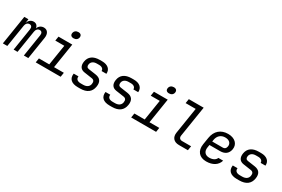

<svg xmlns="http://www.w3.org/2000/svg" viewBox="97 -1952 4605 3136"><g transform="rotate(30 2400.0 -383.5)"><path d="M16 0H100L167 -420C173 -464 201 -491 238 -491C274 -491 292 -463 285 -419L219 0H293L360 -420C366 -464 394 -491 430 -491C467 -491 485 -463 478 -419L412 0H496L562 -418C576 -502 539 -560 469 -560C418 -560 377 -529 361 -482C355 -530 325 -560 277 -560C227 -560 186 -527 172 -477H170L181 -550H103Z M974 -649C1018 -649 1049 -673 1055 -712C1061 -752 1038 -777 994 -777C950 -777 919 -752 913 -712C907 -673 930 -649 974 -649ZM636 0H1106L1119 -82H934L1008 -550H748L735 -468H905L844 -82H649Z M1433 8H1477C1604 8 1678 -48 1695 -154C1711 -250 1672 -305 1581 -318L1443 -338C1408 -343 1394 -366 1400 -404C1408 -452 1448 -482 1510 -482H1554C1609 -482 1641 -453 1638 -415H1729C1737 -503 1674 -558 1566 -558H1522C1402 -558 1327 -504 1312 -404C1299 -320 1333 -267 1407 -256L1555 -234C1598 -228 1615 -202 1607 -154C1599 -101 1556 -70 1489 -70H1445C1380 -70 1347 -100 1355 -151H1265C1250 -50 1311 8 1433 8Z M2033 8H2077C2204 8 2278 -48 2295 -154C2311 -250 2272 -305 2181 -318L2043 -338C2008 -343 1994 -366 2000 -404C2008 -452 2048 -482 2110 -482H2154C2209 -482 2241 -453 2238 -415H2329C2337 -503 2274 -558 2166 -558H2122C2002 -558 1927 -504 1912 -404C1899 -320 1933 -267 2007 -256L2155 -234C2198 -228 2215 -202 2207 -154C2199 -101 2156 -70 2089 -70H2045C1980 -70 1947 -100 1955 -151H1865C1850 -50 1911 8 2033 8Z M2774 -649C2818 -649 2849 -673 2855 -712C2861 -752 2838 -777 2794 -777C2750 -777 2719 -752 2713 -712C2707 -673 2730 -649 2774 -649ZM2436 0H2906L2919 -82H2734L2808 -550H2548L2535 -468H2705L2644 -82H2449Z M3336 0H3506L3519 -82H3349C3306 -82 3283 -110 3291 -155L3382 -730H3102L3089 -648H3279L3201 -155C3186 -61 3239 0 3336 0Z M3854 10C3977 10 4063 -45 4090 -140H4000C3984 -96 3934 -68 3867 -68C3789 -68 3747 -119 3760 -200L3768 -250H3970C4060 -250 4119 -295 4133 -382C4149 -486 4070 -560 3945 -560C3808 -560 3716 -480 3694 -340L3673 -210C3651 -73 3724 10 3854 10ZM3779 -322 3783 -350C3796 -437 3852 -486 3933 -486C4007 -486 4052 -444 4042 -382C4035 -339 4012 -322 3980 -322Z M4433 8H4477C4604 8 4678 -48 4695 -154C4711 -250 4672 -305 4581 -318L4443 -338C4408 -343 4394 -366 4400 -404C4408 -452 4448 -482 4510 -482H4554C4609 -482 4641 -453 4638 -415H4729C4737 -503 4674 -558 4566 -558H4522C4402 -558 4327 -504 4312 -404C4299 -320 4333 -267 4407 -256L4555 -234C4598 -228 4615 -202 4607 -154C4599 -101 4556 -70 4489 -70H4445C4380 -70 4347 -100 4355 -151H4265C4250 -50 4311 8 4433 8Z"/></g></svg>

Font: JetBrains Mono
Style: Italic
Weight: 400
Italic angle: -9°
Monospace: yes
Designer: Philipp Nurullin, Konstantin Bulenkov
Foundry: JetBrains
Version: Version 2.305